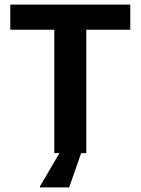

<svg xmlns="http://www.w3.org/2000/svg" viewBox="-20 -670 615 840"><path d="M357.5 0H217.5V-540H25V-650H550V-540H357.5ZM282.5 150H155V145L240 0H335Z"/></svg>

Font: Familjen Grotesk Variable
Style: Regular
Weight: 400
Designer: Anders Wikstroem, Jonas Baeckman, Matilda Gysing, Kristian Moeller
Foundry: Familjen STHLM AB
Version: Version 2.000